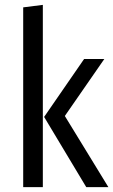

<svg xmlns="http://www.w3.org/2000/svg" viewBox="-20 -768 465 788"><path d="M155.8 -748V0H75.2V-737.8ZM408.2 -525.9 246.1 -292 424.8 0H334L161.1 -288.1L325.2 -525.9Z"/></svg>

Font: Fira Sans Compressed Book
Style: Regular
Weight: 350
Width: 1
Designer: Carrois Corporate & Edenspiekermann AG
Foundry: Carrois Corporate GbR & Edenspiekermann AG
Version: Version 4.203;PS 004.203;hotconv 1.0.88;makeotf.lib2.5.64775